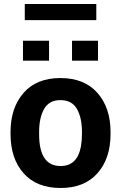

<svg xmlns="http://www.w3.org/2000/svg" viewBox="-20 -927 604 957"><path d="M460 -826.5H103.5V-907H460ZM468.5 -624.5H339V-724H468.5ZM224.5 -624.5H94.5V-724H224.5ZM282 10Q162.5 10 97.5 -63.5Q32.5 -137 32.5 -259V-269Q32.5 -389.5 97.5 -464Q162 -538 281 -538Q400.5 -538 465.8 -463.8Q531 -389.5 531 -269V-259Q531 -137.5 466 -63.8Q401 10 282 10ZM282 -99.5Q365.5 -99.5 383.5 -197.5Q388.5 -225.5 388.5 -262Q388.5 -265.5 388.5 -269Q388.5 -341 363.2 -384.5Q338 -428 281 -428Q225 -428 200 -384.2Q175 -340.5 175 -269V-259Q175 -258.5 175 -257.5Q175 -99.5 282 -99.5Z"/></svg>

Font: Roberto Sans
Style: Bold
Weight: 700
Designer: Google (font) & Cristiano Sobral (main changes)
Version: Version 1.000;October 12, 2021;FontCreator 14.0.0.2814 64-bi